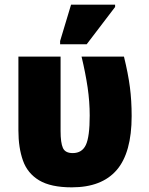

<svg xmlns="http://www.w3.org/2000/svg" viewBox="-20 -796 640 824"><path d="M288 8Q198 8 148 -22Q98 -52 78.5 -107Q59 -162 59 -236V-553H240V-234Q240 -183 250 -161Q260 -139 292 -139Q332 -139 348.5 -174Q365 -209 365 -300Q365 -360 356 -421Q347 -482 330 -553H512Q530 -480 537.5 -422Q545 -364 545 -298Q545 -141 481 -66.5Q417 8 288 8ZM238 -606V-620L285 -776H474V-766L352 -606Z"/></svg>

Font: Noto Sans SemiCondensed Black
Style: Regular
Weight: 900
Width: 4
Designer: Monotype Design Team
Foundry: Monotype Imaging Inc.
Version: Version 2.013; ttfautohint (v1.8.4.7-5d5b)